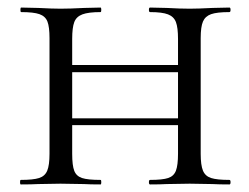

<svg xmlns="http://www.w3.org/2000/svg" viewBox="-20 -488 660 508"><path d="M377 -456Q374 -456 374 -462Q374 -468 377 -468L421 -467Q457 -465 482 -465Q504 -465 542 -467L587 -468Q590 -468 590 -462Q590 -456 587 -456Q554 -456 538.5 -450.5Q523 -445 517 -431Q511 -417 511 -387V-81Q511 -51 517 -36.5Q523 -22 538.5 -17Q554 -12 587 -12Q590 -12 590 -6Q590 0 587 0Q559 0 542 -1L482 -2L421 -1Q405 0 377 0Q374 0 374 -6Q374 -12 377 -12Q410 -12 425 -17Q440 -22 445.5 -36.5Q451 -51 451 -81V-385Q451 -415 445.5 -429.5Q440 -444 424.5 -450Q409 -456 377 -456ZM138 -316H477V-297H138ZM36 -456Q34 -456 34 -462Q34 -468 36 -468L81 -467Q119 -465 140 -465Q165 -465 203 -467L246 -468Q248 -468 248 -462Q248 -456 246 -456Q214 -456 198 -450Q182 -444 176.5 -429.5Q171 -415 171 -385V-81Q171 -50 176.5 -36Q182 -22 197 -17Q212 -12 246 -12Q248 -12 248 -6Q248 0 246 0Q218 0 202 -1L140 -2L81 -1Q64 0 35 0Q33 0 33 -6Q33 -12 35 -12Q68 -12 83.5 -17Q99 -22 105 -36.5Q111 -51 111 -81V-387Q111 -417 105.5 -431Q100 -445 84.5 -450.5Q69 -456 36 -456ZM138 -175H477V-157H138Z"/></svg>

Font: Cormorant SC
Style: Regular
Weight: 400
Designer: Christian Thalmann (Catharsis Fonts)
Foundry: Catharsis Fonts
Version: Version 4.000